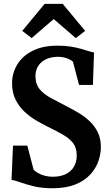

<svg xmlns="http://www.w3.org/2000/svg" viewBox="-20 -996 577 1026"><path d="M259.5 10Q204.5 10 161 -0.5Q117.5 -11 87.5 -22Q57.5 -33 41.5 -34.5L49.5 -218H126L159.5 -89.5Q167 -80.5 182.2 -71.8Q197.5 -63 218 -57.2Q238.5 -51.5 261.5 -51.5Q302.5 -51.5 331.2 -65.5Q360 -79.5 375 -105.2Q390 -131 390 -164.5Q390 -205.5 371 -230.8Q352 -256 316.5 -276.2Q281 -296.5 231 -321Q204 -334.5 172 -353.2Q140 -372 111 -399Q82 -426 63.2 -463.5Q44.5 -501 44.5 -551.5Q44.5 -605.5 72.2 -651.2Q100 -697 154.2 -724.5Q208.5 -752 288.5 -752Q326.5 -752 357.8 -747Q389 -742 413.2 -735Q437.5 -728 454.8 -722.5Q472 -717 482.5 -715.5L476.5 -542H402.5L370 -665.5Q366 -671 354.2 -677.2Q342.5 -683.5 326.5 -688Q310.5 -692.5 291.5 -692.5Q253 -692.5 225.5 -679.2Q198 -666 183.8 -642.8Q169.5 -619.5 169.5 -589.5Q169.5 -545.5 192.8 -518.2Q216 -491 254.5 -470.8Q293 -450.5 339 -426.5Q368.5 -411.5 400 -392.8Q431.5 -374 458.5 -348.8Q485.5 -323.5 502.2 -289.8Q519 -256 519 -210Q519 -173 505.5 -134.2Q492 -95.5 461.8 -62.8Q431.5 -30 381.8 -10Q332 10 259.5 10ZM149 -792.5 99 -831 218.5 -975.5H315L435 -831L385 -792.5L267 -894Z"/></svg>

Font: Merriweather 24pt SemiCondensed
Style: Bold
Weight: 700
Width: 4
Designer: Eben Sorkin
Foundry: Eben Sorkin
Version: Version 2.100